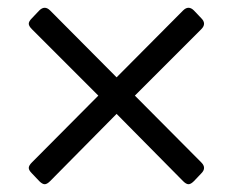

<svg xmlns="http://www.w3.org/2000/svg" viewBox="-20 -474 600 494"><path d="M465 -454Q472 -454 479 -447L498 -427Q505 -420 505 -413Q505 -406 498 -399L327 -228L498 -56Q505 -49 505 -42Q505 -35 498 -28L479 -8Q471 0 465 0Q459 0 451 -8L280 -181L109 -8Q101 0 95 0Q89 0 81 -8L62 -28Q54 -36 54 -42Q54 -48 62 -56L233 -228L62 -399Q54 -407 54 -413Q54 -419 62 -427L81 -447Q88 -454 95 -454Q102 -454 109 -447L280 -275L451 -447Q458 -454 465 -454Z"/></svg>

Font: Asap VF Beta
Style: Regular
Weight: 400
Designer: Pablo Cosgaya
Foundry: Pablo Cosgaya
Version: Version 1.007